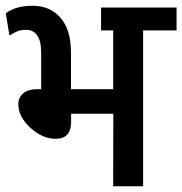

<svg xmlns="http://www.w3.org/2000/svg" viewBox="-31 -653 639 673"><path d="M218.3 -254.4V-226.6Q218.3 -166.5 164.6 -166.5Q117.7 -166.5 75.4 -205.1Q33.2 -243.7 33.2 -288.1Q33.2 -311.5 50.5 -325.9Q67.9 -340.3 97.2 -340.3H113.3V-468.3Q113.3 -509.8 99.1 -529.3Q85 -548.8 61 -548.3Q43.9 -548.3 32.7 -544.4Q21.5 -540.5 2 -528.8L-10.7 -606.4Q23.4 -632.8 83.7 -632.8Q144 -632.8 180.9 -590.8Q217.8 -548.8 217.8 -469.2V-340.3H365.7V-546.4H323.2V-626.5H587.9V-546.4H470.7V0H365.7L366.2 -254.4Z"/></svg>

Font: Yantramanav Medium
Style: Regular
Weight: 500
Version: Version 1.001;PS 1.0;hotconv 1.0.72;makeotf.lib2.5.5900; ttf